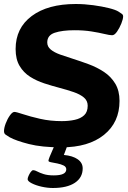

<svg xmlns="http://www.w3.org/2000/svg" viewBox="-20 -728 640 959"><path d="M287 8Q189 8 124.5 -8.5Q60 -25 29 -42Q16 -50 8 -55.5Q0 -61 0 -73Q0 -89 8.5 -111.5Q17 -134 29.5 -151.5Q42 -169 52 -169Q61 -169 95.5 -157.5Q130 -146 180.5 -134.5Q231 -123 288 -123Q324 -123 353.5 -129.5Q383 -136 400.5 -152.5Q418 -169 418 -200Q418 -225 399 -241Q380 -257 348 -268Q316 -279 278 -289Q240 -299 201.5 -311.5Q163 -324 130.5 -344.5Q98 -365 78 -398.5Q58 -432 58 -483Q58 -588 138.5 -648Q219 -708 358 -708Q402 -708 446 -702Q490 -696 524 -687.5Q558 -679 572 -670Q583 -663 589 -658.5Q595 -654 595 -646Q595 -633 586 -610.5Q577 -588 564.5 -570Q552 -552 540 -552Q528 -552 501 -558.5Q474 -565 436.5 -571Q399 -577 352 -577Q291 -577 253.5 -564.5Q216 -552 216 -516Q216 -495 233.5 -480.5Q251 -466 280.5 -455.5Q310 -445 345 -434Q383 -422 423.5 -407Q464 -392 499 -369Q534 -346 555.5 -310.5Q577 -275 577 -224Q577 -117 499.5 -54.5Q422 8 287 8ZM244 211Q217 211 188 204.5Q159 198 138.5 187.5Q118 177 118 167Q118 161 122.5 150.5Q127 140 133.5 131Q140 122 146 122Q154 122 166 128.5Q178 135 198 141.5Q218 148 249 148Q311 148 311 118Q311 105 297.5 98.5Q284 92 266.5 88.5Q249 85 235.5 82.5Q222 80 222 75Q222 70 228 55Q234 40 256 -10H320L299 46Q343 50 368 67.5Q393 85 393 113Q393 159 354 185Q315 211 244 211Z"/></svg>

Font: Asap Expanded Expanded Regular
Style: Bold Italic
Weight: 700
Width: 7
Italic angle: -6°
Designer: Pablo Cosgaya
Foundry: Omnibus-Type
Version: Version 3.001; ttfautohint (v1.8.4.7-5d5b)